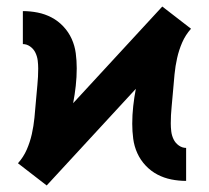

<svg xmlns="http://www.w3.org/2000/svg" viewBox="-20 -554 640 588"><path d="M123 14 35 -54Q52 -73 62 -96Q72 -119 77.5 -143.5Q83 -168 85.5 -193.5Q88 -219 90 -244Q92 -269 94.5 -294Q97 -319 97 -344Q97 -356 95.5 -368.5Q94 -381 88.5 -392.5Q83 -404 72.5 -411.5Q62 -419 50 -419V-520Q73 -520 95.5 -515.5Q118 -511 138 -500.5Q158 -490 174 -473Q190 -456 199.5 -435Q209 -414 212 -391Q215 -368 215 -345Q215 -318 212 -291Q209 -264 204 -238L477 -534L565 -466Q548 -447 538 -424Q528 -401 522.5 -376.5Q517 -352 514.5 -326.5Q512 -301 510 -276Q508 -251 505.5 -226Q503 -201 503 -176Q503 -164 504.5 -151.5Q506 -139 511.5 -127.5Q517 -116 527.5 -108.5Q538 -101 550 -101V0Q527 0 504.5 -4.5Q482 -9 462 -19.5Q442 -30 426 -47Q410 -64 400.5 -85Q391 -106 388 -129Q385 -152 385 -175Q385 -202 388 -229Q391 -256 396 -282Z"/></svg>

Font: Iosevka Book
Style: Bold
Weight: 700
Designer: Belleve Invis
Foundry: Belleve Invis
Version: Version 28.0.7; ttfautohint (v1.8.3)